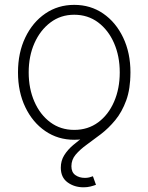

<svg xmlns="http://www.w3.org/2000/svg" viewBox="-20 -569 616 797"><path d="M288.1 11.2Q220.7 11.2 168 -24.9Q115.2 -61 85 -124.3Q54.7 -187.5 54.7 -268.6Q54.7 -350.1 85 -413.3Q115.2 -476.6 168 -512.7Q220.7 -548.8 288.1 -548.8Q356 -548.8 408.4 -512.7Q460.9 -476.6 491.2 -413.1Q521.5 -349.6 521.5 -268.6Q521.5 -187.5 491.5 -124.3Q461.4 -61 408.7 -24.9Q356 11.2 288.1 11.2ZM288.1 -29.8Q345.2 -29.8 387.7 -61.3Q430.2 -92.8 453.6 -147Q477.1 -201.2 477.1 -268.6Q477.1 -335.9 453.4 -390.1Q429.7 -444.3 387.2 -476.1Q344.7 -507.8 288.1 -507.8Q231.9 -507.8 189.5 -475.8Q147 -443.8 123 -389.9Q99.1 -335.9 99.1 -268.6Q99.1 -201.2 122.8 -147Q146.5 -92.8 189 -61.3Q231.4 -29.8 288.1 -29.8ZM326.7 208.5Q288.6 208.5 260.5 188Q232.4 167.5 232.4 127Q232.4 98.1 246.6 75.4Q260.7 52.7 283.7 33.2Q306.6 13.7 334.5 -5.9Q362.3 -25.4 389.6 -48.8Q417 -72.3 440.2 -102.5Q463.4 -132.8 477.3 -173.6Q491.2 -214.4 491.2 -268.6H521.5Q521.5 -200.2 503.9 -152.1Q486.3 -104 458.5 -70.3Q430.7 -36.6 399.2 -12.5Q367.7 11.7 339.8 31.7Q312 51.8 294.2 72.8Q276.4 93.8 276.4 121.1Q276.4 146 292.7 157.7Q309.1 169.4 332.5 169.4Q341.8 169.4 350.1 167.5Q358.4 165.5 365.7 162.6L378.4 198.2Q367.7 202.1 355 205.3Q342.3 208.5 326.7 208.5Z"/></svg>

Font: Inter 17pt ExtraLight
Style: Regular
Weight: 250
Version: Version 4.001;git-66647c0bb